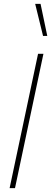

<svg xmlns="http://www.w3.org/2000/svg" viewBox="-20 -979 266 999"><path d="M163 -959H191L226 -792H204ZM178 -699H206L58 0H30Z"/></svg>

Font: Prompt Thin
Style: Italic
Weight: 250
Italic angle: -12°
Designer: Katatrad Team
Foundry: CadsonDemak
Version: Version 1.001